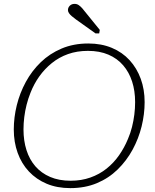

<svg xmlns="http://www.w3.org/2000/svg" viewBox="-20 -952 796 989"><path d="M342 17Q274 17 220.5 -5.5Q167 -28 129 -68.5Q91 -109 71 -164.5Q51 -220 51 -285Q51 -347 66.5 -410Q82 -473 113 -530Q144 -587 190 -631.5Q236 -676 297.5 -702Q359 -728 435 -728Q502 -728 556 -705.5Q610 -683 647.5 -642Q685 -601 705 -546Q725 -491 725 -426Q725 -364 709.5 -301Q694 -238 663 -181Q632 -124 586 -79Q540 -34 479 -8.5Q418 17 342 17ZM433 -690Q377 -690 330.5 -673.5Q284 -657 247 -627Q210 -597 182.5 -558.5Q155 -520 137 -474Q125 -444 117 -412.5Q109 -381 105 -348.5Q101 -316 101 -285Q101 -227 116.5 -178.5Q132 -130 162.5 -95Q193 -60 238.5 -40.5Q284 -21 344 -21Q399 -21 445.5 -37.5Q492 -54 529 -83.5Q566 -113 593.5 -152.5Q621 -192 639 -236Q652 -266 660 -298Q668 -330 672 -362Q676 -394 676 -426Q676 -484 660.5 -532Q645 -580 614.5 -615.5Q584 -651 538.5 -670.5Q493 -690 433 -690ZM472 -780H491L494 -798L425 -883Q413 -899 403.5 -909.5Q394 -920 385 -926Q376 -932 364 -932Q349 -932 339.5 -922.5Q330 -913 330 -900Q330 -892 335.5 -884Q341 -876 350 -868.5Q359 -861 371 -852Z"/></svg>

Font: Roboto Serif Thin
Style: Italic
Weight: 250
Italic angle: -10°
Version: Version 1.007